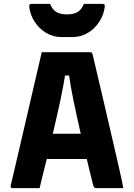

<svg xmlns="http://www.w3.org/2000/svg" viewBox="-20 -969 690 989"><path d="M184 0H43Q40 0 37 -3Q34 -6 35 -13Q41 -38 53 -89Q65 -140 80.5 -207Q96 -274 113 -347Q130 -420 146 -489Q162 -558 175 -613.5Q188 -669 195 -700H445Q454 -700 457 -689Q482 -583 513.5 -448.5Q545 -314 582 -153Q590 -116 599 -78Q608 -40 615 0H478Q469 0 465.5 -3.5Q462 -7 459 -19Q450 -54 442 -87Q434 -120 427 -150H221Q212 -116 203 -78.5Q194 -41 184 0ZM315 -580Q307 -528 292 -457Q277 -386 252 -280H396Q372 -385 357.5 -456Q343 -527 336 -580ZM412 -949H505Q515 -949 518 -945.5Q521 -942 519 -930Q514 -892 491.5 -857Q469 -822 433 -800Q397 -778 352 -778H298Q253 -778 217 -800Q181 -822 158.5 -857Q136 -892 131 -930Q130 -942 132.5 -945.5Q135 -949 145 -949H238Q250 -919 270.5 -907Q291 -895 325 -895Q359 -895 379.5 -907Q400 -919 412 -949Z"/></svg>

Font: Recursive Sn Lnr St XBd
Style: Regular
Weight: 800
Version: Version 1.079;hotconv 1.0.112;makeotfexe 2.5.65598; ttfautoh